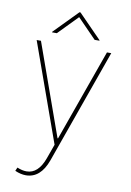

<svg xmlns="http://www.w3.org/2000/svg" viewBox="-101 -800 725 1066"><g transform="rotate(10 261.5 -267.5)"><path d="M51.1 0ZM121.4 204.5Q93 204.5 60.4 190.3L68.9 170.5Q97.3 182.5 121.8 182.5Q187.9 182.5 220.9 90.9L250 9.9L51.1 -545.5H75.3L259.9 -28.4H262.8L447.4 -545.5H471.6L242.2 99.4Q204.2 204.5 121.4 204.5ZM367.9 -602.3 261.4 -711.6 154.8 -602.3H127.8V-605.1L258.5 -738.6H264.2L394.9 -605.1V-602.3Z"/></g></svg>

Font: Linik Sans Thin
Style: Regular
Weight: 100
Designer: Fonts by Rasmus Andersson / Changes by Cristiano Sobral with parts from Marc Monis
Foundry: rsms
Version: Version 3.020; ttfautohint (v1.6)